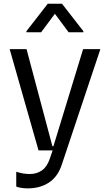

<svg xmlns="http://www.w3.org/2000/svg" viewBox="-20 -810 593 1034"><path d="M128.6 204.5Q108.7 204.5 91.6 201.3Q74.6 198.2 67.5 194.6V115.1Q89.8 121.8 106.2 124.5Q122.5 127.1 141.3 127.1Q177.6 127.1 205.3 108Q233 88.8 247.9 45.5L263.5 0H187.5L32 -545.5H122.9L262.1 -22.7H267.8L427.6 -545.5H520.6L311.8 79.5Q290.8 142 243.3 173.3Q195.7 204.5 128.6 204.5ZM349.4 -636.4 275.6 -735.8 201.7 -636.4H122.2V-642L237.2 -789.8H313.9L429 -642V-636.4Z"/></svg>

Font: Riot Sans
Style: Regular
Weight: 400
Designer: Rasmus Andersson
Foundry: rsms
Version: Version 3.005